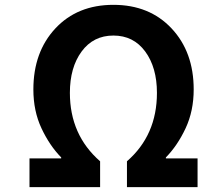

<svg xmlns="http://www.w3.org/2000/svg" viewBox="-20 -774 837 794"><path d="M102 0V-119H233V-123Q185 -172 151.5 -243.5Q118 -315 118 -404Q118 -559 209 -656.5Q300 -754 449 -754Q598 -754 689.5 -656.5Q781 -559 781 -404Q781 -315 747.5 -243.5Q714 -172 666 -123V-119H797V0H505V-107Q629 -215 629 -390Q629 -495 580.5 -561Q532 -627 449 -627Q366 -627 317.5 -561Q269 -495 269 -390Q269 -216 394 -107V0Z"/></svg>

Font: NotoSansHansBold
Style: Bold
Weight: 700
Designer: Ryoko NISHIZUKA  (kana & ideographs); Paul D. Hunt (Latin, Greek & Cyrillic); Wenlong ZHANG  (bopomofo); Sandoll Communi
Foundry: Adobe Systems Incorporated
Version: Version 1.00;December 8, 2021;FontCreator 13.0.0.2675 64-bit